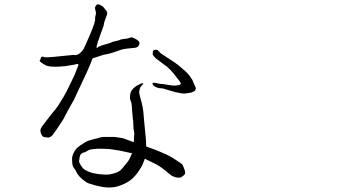

<svg xmlns="http://www.w3.org/2000/svg" viewBox="-20 -805 1540 855"><path d="M310.5 -467.8Q323.2 -500 327.1 -508.8Q335.9 -526.4 309.6 -516.6H307.6Q305.7 -516.6 295.9 -514.6Q286.1 -512.7 272.5 -510.7Q217.8 -504.9 193.4 -510.7Q183.6 -512.7 165 -525.4Q155.3 -533.2 156.2 -534.2Q159.2 -537.1 162.1 -547.9Q164.1 -552.7 168 -552.7Q170.9 -553.7 176.8 -550.8Q183.6 -548.8 192.4 -549.8Q200.2 -549.8 219.7 -551.8Q306.6 -560.5 306.6 -560.5Q330.1 -554.7 351.6 -585.9Q354.5 -589.8 378.9 -646.5Q407.2 -711.9 403.3 -721.7Q402.3 -725.6 407.2 -743.2Q408.2 -749 405.3 -757.8Q402.3 -770.5 402.3 -771.5Q405.3 -772.5 406.2 -779.3Q407.2 -781.2 411.1 -784.2Q415 -786.1 418.9 -785.2Q423.8 -785.2 436.5 -777.3Q440.4 -774.4 452.1 -758.8Q459 -751 457 -742.2Q454.1 -731.4 448.2 -717.8Q443.4 -705.1 443.4 -703.1Q442.4 -692.4 441.4 -690.4Q440.4 -688.5 428.7 -655.3Q418 -625 416 -619.1Q403.3 -580.1 417 -595.7Q418 -596.7 432.6 -602.5Q438.5 -604.5 449.2 -607.4Q467.8 -613.3 469.7 -613.3Q483.4 -620.1 487.3 -620.1Q507.8 -625 507.8 -625Q520.5 -630.9 527.3 -630.9Q539.1 -631.8 547.9 -633.8Q557.6 -636.7 564.5 -638.7Q568.4 -639.6 579.1 -633.8Q611.3 -619.1 596.7 -600.6Q592.8 -595.7 587.9 -593.8Q583 -591.8 568.4 -590.8Q530.3 -587.9 514.6 -582Q477.5 -568.4 463.9 -565.4Q441.4 -561.5 436.5 -559.6Q419.9 -553.7 407.2 -549.8Q392.6 -545.9 391.6 -543.9Q390.6 -541 382.8 -520.5Q369.1 -489.3 367.2 -484.4L308.6 -359.4Q281.2 -312.5 261.7 -273.4Q260.7 -271.5 235.4 -233.4Q215.8 -206.1 213.9 -203.1Q202.1 -191.4 193.4 -192.4Q183.6 -193.4 175.8 -194.8Q168 -196.3 162.1 -211.9Q156.2 -226.6 166 -240.2Q175.8 -253.9 183.6 -263.7Q191.4 -273.4 207 -293.9Q230.5 -321.3 239.3 -335Q265.6 -377 275.4 -395.5Q309.6 -464.8 310.5 -467.8ZM776.4 -425.8Q785.2 -428.7 785.2 -433.6Q785.2 -435.5 778.3 -445.3Q776.4 -448.2 763.7 -463.9Q753.9 -475.6 750 -481.4Q742.2 -490.2 739.3 -493.2Q727.5 -503.9 724.6 -507.8Q722.7 -507.8 696.3 -528.3Q672.9 -545.9 672.9 -545.9Q668 -550.8 661.1 -559.6Q660.2 -560.5 660.2 -570.3Q660.2 -574.2 661.1 -578.1Q662.1 -580.1 668.9 -583Q672.9 -584 678.7 -583Q684.6 -581.1 688.5 -575.2Q692.4 -568.4 722.7 -549.8Q748 -534.2 773.4 -515.6Q785.2 -505.9 804.7 -488.3Q815.4 -478.5 822.8 -469.2Q830.1 -460 836.9 -448.2Q836.9 -448.2 852.5 -412.1Q850.6 -407.2 849.6 -403.3Q847.7 -400.4 841.8 -397.5Q835 -393.6 831.1 -392.6Q828.1 -391.6 805.7 -388.7Q797.9 -387.7 787.1 -389.6Q773.4 -392.6 761.7 -394.5L717.8 -407.2Q710 -409.2 705.1 -411.1Q701.2 -412.1 693.4 -412.1Q686.5 -412.1 679.7 -415Q673.8 -417 668.9 -419.9Q665 -422.9 664.1 -423.8Q663.1 -425.8 660.2 -429.7Q657.2 -432.6 661.1 -435.5Q664.1 -437.5 676.8 -434.6Q693.4 -431.6 693.4 -431.6Q696.3 -432.6 729.5 -426.8Q749 -423.8 756.8 -423.8ZM520.5 -132.8Q512.7 -134.8 497.1 -136.7Q484.4 -138.7 479.5 -139.6Q474.6 -140.6 462.9 -141.6Q451.2 -142.6 438.5 -142.6H416Q406.2 -142.6 392.6 -140.6Q377.9 -138.7 375 -136.7Q372.1 -134.8 365.2 -130.9Q358.4 -127 353.5 -126Q346.7 -125 341.3 -119.6Q335.9 -114.3 335 -106.4Q334 -99.6 333 -93.8Q331.1 -87.9 332.5 -83.5Q334 -79.1 337.9 -72.3Q341.8 -65.4 347.7 -58.1Q353.5 -50.8 361.3 -46.9Q368.2 -43 377.9 -39.1Q387.7 -35.2 403.8 -32.2Q419.9 -29.3 438.5 -27.8Q457 -26.4 470.2 -28.8Q483.4 -31.2 497.1 -36.1Q510.7 -41 520.5 -50.8Q529.3 -60.5 536.1 -69.3Q543 -78.1 548.8 -85Q554.7 -92.8 557.6 -99.6Q560.5 -106.4 566.4 -119.1L568.4 -122.1L565.4 -123Q551.8 -126 520.5 -132.8ZM624 -95.7 616.2 -75.2Q611.3 -63.5 598.6 -44.4Q585.9 -25.4 573.7 -13.7Q561.5 -2 547.9 5.9Q534.2 13.7 519.5 19.5Q504.9 25.4 491.7 27.8Q478.5 30.3 461.9 29.8Q445.3 29.3 430.2 26.4Q415 23.4 400.4 19.5Q385.7 15.6 375 11.7Q364.3 7.8 349.1 -4.9Q334 -17.6 328.1 -25.9Q322.3 -34.2 320.3 -39.1Q318.4 -43.9 312.5 -52.7Q306.6 -59.6 304.7 -64.5Q302.7 -69.3 301.8 -78.1Q300.8 -87.9 300.8 -98.6Q300.8 -108.4 306.6 -121.1Q312.5 -133.8 317.4 -140.1Q322.3 -146.5 336.9 -157.2Q352.5 -168 361.3 -172.9Q370.1 -177.7 383.8 -181.6Q397.5 -185.5 402.3 -186.5Q409.2 -187.5 420.9 -191.4Q431.6 -195.3 445.3 -195.3H474.6Q490.2 -195.3 497.1 -194.3Q503.9 -193.4 516.6 -191.4Q528.3 -189.5 536.1 -186.5Q543.9 -183.6 548.8 -181.6Q551.8 -180.7 573.2 -172.9L576.2 -171.9V-174.8Q576.2 -178.7 576.2 -182.6Q576.2 -193.4 577.1 -200.2Q578.1 -207 578.1 -210.9Q578.1 -214.8 576.2 -223.6Q574.2 -230.5 574.2 -241.2Q574.2 -252 573.2 -261.7Q572.3 -271.5 571.3 -279.3Q570.3 -287.1 568.4 -310.5Q566.4 -334 566.4 -338.9Q566.4 -343.8 562.5 -354.5Q558.6 -363.3 558.6 -368.2Q558.6 -373 559.6 -383.8Q560.5 -393.6 565.4 -400.9Q570.3 -408.2 576.7 -414.1Q583 -419.9 593.8 -425.8Q604.5 -431.6 609.4 -433.6Q613.3 -434.6 618.2 -434.6V-433.6Q618.2 -432.6 616.2 -429.7Q611.3 -423.8 607.4 -419.9Q603.5 -415 601.6 -406.2Q599.6 -396.5 599.6 -394.5Q599.6 -392.6 601.6 -383.3Q603.5 -374 605.5 -367.2Q607.4 -360.4 610.4 -349.6Q613.3 -338.9 615.2 -327.6Q617.2 -316.4 618.2 -308.6Q619.1 -300.8 620.1 -286.1Q621.1 -271.5 624 -243.2Q627 -214.8 628.9 -193.4Q630.9 -171.9 630.9 -156.2V-154.3V-152.3H631.8L634.8 -151.4Q715.8 -123 752.9 -99.6Q789.1 -76.2 792 -72.3Q794.9 -67.4 799.8 -54.7Q804.7 -43 804.7 -35.2Q804.7 -28.3 794.9 -21.5Q786.1 -13.7 779.3 -13.7Q771.5 -13.7 766.1 -14.6Q760.7 -15.6 751 -19.5Q741.2 -23.4 716.8 -44.9Q690.4 -66.4 671.9 -75.2Q653.3 -84 627.9 -96.7L626 -98.6Z"/></svg>

Font: ToneOZ-YinPZ-Tsuipita-TC
Style: Regular
Weight: 400
Designer: ÂÆ£ÂøóÂáåJeffrey Xuan(jeffreyx@gmail.com, ToneOZ.com) ÈòøÂù§(cjkFonts)
Foundry: ToneOZ
Version: Version 0.24071